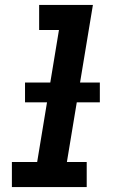

<svg xmlns="http://www.w3.org/2000/svg" viewBox="-20 -755 490 775"><path d="M28 0V-101H130L218 -634H138V-735H355L250 -101H330V0ZM81 -342V-422H383V-342Z"/></svg>

Font: Iosevka Etoile Oblique
Style: Bold
Weight: 700
Italic angle: -9°
Designer: Belleve Invis
Foundry: Belleve Invis
Version: Version 15.5.2; ttfautohint (v1.8.4)